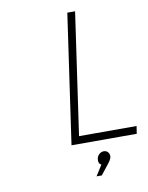

<svg xmlns="http://www.w3.org/2000/svg" viewBox="-95 -767 790 1022"><g transform="rotate(-10 299.5 -256.5)"><path d="M240.2 0 340.8 -699.2H382.8L288.1 -41H599.1L592.8 0ZM342.8 186 378.9 128.9Q361.8 120.6 365.2 96.2Q367.7 81.1 378.7 71Q389.6 61 403.8 61Q417.5 61 426.3 71.3Q435.1 81.5 433.1 97.2Q431.2 109.4 416 128.9L371.1 186Z"/></g></svg>

Font: Trueno UltraLight
Style: Italic
Weight: 250
Designer: Julieta Ulanovsky
Foundry: Julieta Ulanovsky
Version: Version 3.001b | FøM Fix